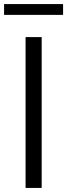

<svg xmlns="http://www.w3.org/2000/svg" viewBox="-47 -922 330 942"><path d="M78.5 0V-740H157.5V0ZM-27 -849V-902H262.5V-849Z"/></svg>

Font: Encode Sans Semi Condensed
Style: Regular
Weight: 400
Width: 4
Designer: Multiple Designers
Foundry: Impallari Type
Version: Version 2.000